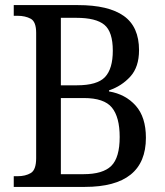

<svg xmlns="http://www.w3.org/2000/svg" viewBox="-20 -734 648 754"><path d="M34 0V-42H49Q80 -42 101 -54.5Q122 -67 122 -113V-605Q122 -649 100.5 -660.5Q79 -672 49 -672H34V-714H286Q406 -714 466 -671.5Q526 -629 526 -537Q526 -471 492 -433.5Q458 -396 408 -379V-375Q473 -364 513 -319Q553 -274 553 -193Q553 0 313 0ZM282 -399Q362 -399 392.5 -431.5Q423 -464 423 -535Q423 -609 390 -636.5Q357 -664 280 -664H219V-399ZM308 -50Q384 -50 417 -82.5Q450 -115 450 -196Q450 -274 419.5 -311.5Q389 -349 309 -349H219V-50Z"/></svg>

Font: Noto Serif Lao SemCond
Style: Regular
Weight: 400
Width: 4
Designer: Monotype Design Team
Foundry: Monotype Imaging Inc.
Version: Version 2.004; ttfautohint (v1.8.4.7-5d5b)